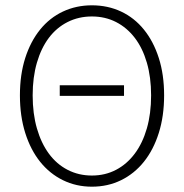

<svg xmlns="http://www.w3.org/2000/svg" viewBox="-20 -691 692 723"><path d="M205 -330V-370H447V-330ZM326 12Q267 12 217 -12.5Q167 -37 131 -82Q95 -127 75 -190.5Q55 -254 55 -332Q55 -410 75 -472.5Q95 -535 131 -579.5Q167 -624 217 -647.5Q267 -671 326 -671Q386 -671 436 -647.5Q486 -624 522 -579.5Q558 -535 578 -472.5Q598 -410 598 -332Q598 -254 578 -190.5Q558 -127 522 -82Q486 -37 436 -12.5Q386 12 326 12ZM326 -30Q376 -30 417 -51.5Q458 -73 487.5 -112.5Q517 -152 533 -207.5Q549 -263 549 -332Q549 -400 533 -455Q517 -510 487.5 -548.5Q458 -587 417 -608Q376 -629 326 -629Q276 -629 234.5 -608Q193 -587 164 -548.5Q135 -510 119 -455Q103 -400 103 -332Q103 -263 119 -207.5Q135 -152 164 -112.5Q193 -73 234.5 -51.5Q276 -30 326 -30Z"/></svg>

Font: hySource Sans Pro Light
Style: Regular
Weight: 300
Designer: Paul D. Hunt
Foundry: Adobe Systems Incorporated
Version: Version 2.021;PS 2.000;hotconv 1.0.86;makeotf.lib2.5.63406